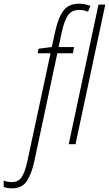

<svg xmlns="http://www.w3.org/2000/svg" viewBox="-149 -785 593 1045"><path d="M-82 240Q-96 240 -108.5 238Q-121 236 -129 233V198Q-108 206 -84 206Q-47 206 -29.5 176.5Q-12 147 -1 97L126 -495H56L61 -520L133 -529L153 -620Q169 -692 197.5 -728.5Q226 -765 283 -765Q300 -765 316.5 -761Q333 -757 343 -753L330 -721Q308 -731 282 -731Q241 -731 221 -701.5Q201 -672 188 -614L170 -529H254L248 -495H163L36 101Q22 162 -3.5 201Q-29 240 -82 240ZM225 0 387 -760H424L262 0Z"/></svg>

Font: Noto Sans Condensed ExtraLight
Style: Italic
Weight: 200
Width: 3
Italic angle: -12°
Designer: Monotype Design Team
Foundry: Monotype Imaging Inc.
Version: Version 2.013; ttfautohint (v1.8.4.7-5d5b)